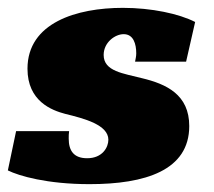

<svg xmlns="http://www.w3.org/2000/svg" viewBox="-37 -461 544 489"><path d="M437 -304 460 -405C419 -426 349 -441 276 -441C158 -441 33 -403 33 -286C33 -203 95 -180 129 -171C178 -159 239 -143 239 -105C239 -86 224 -58 185 -58C151 -58 138 -77 138 -108C138 -114 138 -121 139 -127H4L-17 -27C11 -13 83 8 191 8C333 8 445 -27 445 -140C445 -220 387 -247 324 -262C278 -274 227 -279 227 -321C227 -353 256 -374 278 -374C303 -374 310 -349 310 -325C310 -317 308 -310 307 -304Z"/></svg>

Font: Racing Sans One
Style: Regular
Weight: 400
Designer: Pablo Impallari, Rodrigo Fuenzalida
Foundry: Pablo Impallari, Rodrigo Fuenzalida
Version: Version 1.001